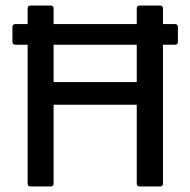

<svg xmlns="http://www.w3.org/2000/svg" viewBox="-20 -675 689 695"><path d="M90 0H164C170 0 174 -4 174 -10V-296H475V-10C475 -4 479 0 485 0H559C566 0 570 -4 570 -10V-513H614C620 -513 624 -517 624 -523V-577C624 -584 620 -588 614 -588H570V-645C570 -651 566 -655 559 -655H485C479 -655 475 -651 475 -645V-588H174V-645C174 -651 170 -655 164 -655H90C84 -655 80 -651 80 -645V-588H35C29 -588 25 -584 25 -577V-523C25 -517 29 -513 35 -513H80V-10C80 -4 84 0 90 0ZM174 -378V-513H475V-378Z"/></svg>

Font: Sofia Sans Cond SemiBold
Style: Regular
Weight: 600
Width: 3
Designer: Botio Nikoltchev, Ani Petrova
Foundry: lettersoup
Version: Version 4.100